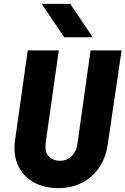

<svg xmlns="http://www.w3.org/2000/svg" viewBox="-20 -960 647 990"><path d="M280 10Q207 10 153 -20.5Q99 -51 73 -107Q47 -163 58 -240L123 -700H283L216 -226Q209 -177 231.5 -154Q254 -131 288 -131Q326 -131 350 -155.5Q374 -180 379 -217L447 -700H607L535 -212Q525 -145 490.5 -95Q456 -45 402.5 -17.5Q349 10 280 10ZM311 -768 195 -940H342L458 -768Z"/></svg>

Font: Finlandica
Style: Bold Italic
Weight: 700
Italic angle: -8°
Designer: Niklas Ekholm, Juho Hiilivirta, Jaakko Suomalainen
Foundry: Helsinki Type Studio
Version: Version 1.064; ttfautohint (v1.8.4.7-5d5b)